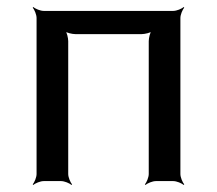

<svg xmlns="http://www.w3.org/2000/svg" viewBox="-20 -515 617 546"><path d="M493 -20V-464C493 -473 499 -488 504 -493L502 -495C497 -490 482 -484 473 -484H104C95 -484 80 -490 75 -495L73 -493C78 -488 84 -473 84 -464V-20C84 -11 78 4 73 9L75 11C80 6 95 0 104 0H154C163 0 178 6 183 11L185 9C180 4 174 -11 174 -20V-398C174 -407 170 -424 165 -429L163 -427C168 -422 185 -418 194 -418H383C392 -418 409 -422 414 -427L412 -429C407 -424 403 -407 403 -398V-20C403 -11 397 4 392 9L394 11C399 6 414 0 423 0H473C482 0 497 6 502 11L504 9C499 4 493 -11 493 -20Z"/></svg>

Font: Gamestation Storm
Style: Regular
Weight: 400
Designer: Jonas Hecksher
Foundry: Jonas Hecksher, Playtypeª, e-types AS
Version: Version 1.003